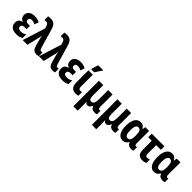

<svg xmlns="http://www.w3.org/2000/svg" viewBox="318 -2359 4182 4182"><g transform="rotate(45 2409.0 -268.0)"><path d="M232 10Q129 10 79 -34Q29 -78 29 -151Q29 -213 62 -243Q95 -273 139 -283V-288Q93 -300 72 -332Q51 -364 51 -409Q51 -475 99.5 -516Q148 -557 239 -557Q275 -557 314 -549Q353 -541 392 -518L356 -421Q329 -438 303.5 -445Q278 -452 256 -452Q217 -452 199 -434.5Q181 -417 181 -391Q181 -364 198.5 -348Q216 -332 256 -332H312V-228H255Q208 -228 187.5 -212Q167 -196 167 -166Q167 -133 191 -117.5Q215 -102 256 -102Q295 -102 324 -111.5Q353 -121 386 -144V-31Q352 -8 313.5 1Q275 10 232 10Z M849 10Q788 10 756.5 -23.5Q725 -57 705 -133L672 -256Q665 -280 658 -306.5Q651 -333 649 -360H645Q644 -335 639.5 -313.5Q635 -292 629 -269L563 0H419L585 -526L570 -576Q557 -620 537.5 -634Q518 -648 488 -648Q475 -648 464.5 -646Q454 -644 445 -641V-757Q471 -764 515 -765Q587 -767 629 -733Q671 -699 697 -613L823 -179Q836 -137 848.5 -123Q861 -109 881 -109Q899 -109 915 -114V0Q903 4 884.5 7Q866 10 849 10Z M1349 10Q1288 10 1256.5 -23.5Q1225 -57 1205 -133L1172 -256Q1165 -280 1158 -306.5Q1151 -333 1149 -360H1145Q1144 -335 1139.5 -313.5Q1135 -292 1129 -269L1063 0H919L1085 -526L1070 -576Q1057 -620 1037.5 -634Q1018 -648 988 -648Q975 -648 964.5 -646Q954 -644 945 -641V-757Q971 -764 1015 -765Q1087 -767 1129 -733Q1171 -699 1197 -613L1323 -179Q1336 -137 1348.5 -123Q1361 -109 1381 -109Q1399 -109 1415 -114V0Q1403 4 1384.5 7Q1366 10 1349 10Z M1649 10Q1546 10 1496 -34Q1446 -78 1446 -151Q1446 -213 1479 -243Q1512 -273 1556 -283V-288Q1510 -300 1489 -332Q1468 -364 1468 -409Q1468 -475 1516.5 -516Q1565 -557 1656 -557Q1692 -557 1731 -549Q1770 -541 1809 -518L1773 -421Q1746 -438 1720.5 -445Q1695 -452 1673 -452Q1634 -452 1616 -434.5Q1598 -417 1598 -391Q1598 -364 1615.5 -348Q1633 -332 1673 -332H1729V-228H1672Q1625 -228 1604.5 -212Q1584 -196 1584 -166Q1584 -133 1608 -117.5Q1632 -102 1673 -102Q1712 -102 1741 -111.5Q1770 -121 1803 -144V-31Q1769 -8 1730.5 1Q1692 10 1649 10Z M2056 10Q1976 9 1936.5 -37Q1897 -83 1897 -171V-547H2032V-183Q2032 -141 2046 -123.5Q2060 -106 2085 -106Q2109 -106 2134 -115V-1Q2117 4 2096.5 7Q2076 10 2056 10ZM1922 -606V-619L1969 -776H2123V-767L2017 -606Z M2219 240V-547H2354V-226Q2354 -167 2368.5 -137Q2383 -107 2420 -107Q2469 -107 2487.5 -151Q2506 -195 2506 -285V-547H2641V-168Q2641 -136 2651.5 -121Q2662 -106 2678 -106Q2694 -106 2706 -111V-2Q2700 2 2679.5 6Q2659 10 2646 10Q2595 10 2565.5 -9Q2536 -28 2520 -73H2514Q2499 -34 2475 -12Q2451 10 2421 10Q2376 10 2353 -34H2350Q2352 -12 2353 18.5Q2354 49 2354 77V240Z M2790 240V-547H2925V-226Q2925 -167 2939.5 -137Q2954 -107 2991 -107Q3040 -107 3058.5 -151Q3077 -195 3077 -285V-547H3212V-168Q3212 -136 3222.5 -121Q3233 -106 3249 -106Q3265 -106 3277 -111V-2Q3271 2 3250.5 6Q3230 10 3217 10Q3166 10 3136.5 -9Q3107 -28 3091 -73H3085Q3070 -34 3046 -12Q3022 10 2992 10Q2947 10 2924 -34H2921Q2923 -12 2924 18.5Q2925 49 2925 77V240Z M3498 10Q3418 10 3372 -63Q3326 -136 3326 -271Q3326 -409 3373 -483Q3420 -557 3505 -557Q3553 -557 3581 -534.5Q3609 -512 3630 -477H3637L3648 -547H3764V-168Q3764 -136 3774.5 -121Q3785 -106 3801 -106Q3817 -106 3829 -111V-2Q3823 2 3802.5 6Q3782 10 3769 10Q3718 10 3687.5 -9Q3657 -28 3641 -73H3633Q3611 -34 3577.5 -12Q3544 10 3498 10ZM3546 -104Q3590 -104 3611 -141Q3632 -178 3632 -261V-272Q3632 -358 3612 -399.5Q3592 -441 3543 -441Q3503 -441 3483.5 -397Q3464 -353 3464 -270Q3464 -186 3483.5 -145Q3503 -104 3546 -104Z M4107 11Q4034 11 3995.5 -30.5Q3957 -72 3957 -169V-438H3848V-547H4237V-438H4093V-173Q4093 -105 4145 -105Q4162 -105 4180 -109Q4198 -113 4216 -120V-14Q4196 -3 4167.5 4Q4139 11 4107 11Z M4466 10Q4386 10 4340 -63Q4294 -136 4294 -271Q4294 -409 4341 -483Q4388 -557 4473 -557Q4521 -557 4549 -534.5Q4577 -512 4598 -477H4605L4616 -547H4732V-168Q4732 -136 4742.5 -121Q4753 -106 4769 -106Q4785 -106 4797 -111V-2Q4791 2 4770.5 6Q4750 10 4737 10Q4686 10 4655.5 -9Q4625 -28 4609 -73H4601Q4579 -34 4545.5 -12Q4512 10 4466 10ZM4514 -104Q4558 -104 4579 -141Q4600 -178 4600 -261V-272Q4600 -358 4580 -399.5Q4560 -441 4511 -441Q4471 -441 4451.5 -397Q4432 -353 4432 -270Q4432 -186 4451.5 -145Q4471 -104 4514 -104Z"/></g></svg>

Font: Noto Sans Condensed
Style: Bold
Weight: 700
Width: 3
Designer: Monotype Design Team
Foundry: Monotype Imaging Inc.
Version: Version 2.013; ttfautohint (v1.8.4.7-5d5b)